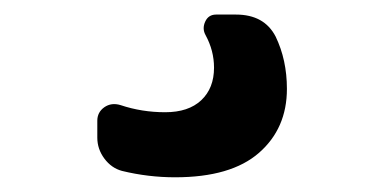

<svg xmlns="http://www.w3.org/2000/svg" viewBox="-20 -25 540 265"><path d="M148.4 210.9Q133.8 207 124 193.8Q114.3 180.7 114.3 165V141.6Q114.3 129.9 124 123Q133.8 116.2 146.5 120.1Q175.8 129.9 208 129.9Q240.2 129.9 257.8 113.3Q275.4 96.7 275.4 68.4Q275.4 44.9 263.7 23.4Q258.8 14.6 263.2 4.9Q267.6 -4.9 278.3 -4.9H305.7Q344.7 -4.9 360.4 25.4Q376 57.6 376 97.7Q376 152.3 337.4 186Q298.8 219.7 221.7 219.7Q184.6 219.7 148.4 210.9Z"/></svg>

Font: Rounded-L Mgen+ 1m medium
Style: Regular
Weight: 500
Designer: [Source Han Sans]
Ryoko NISHIZUKA  (kana & ideographs); Paul D. Hunt (Latin, Greek & Cyrillic); Wenlong ZHANG  (bopomofo
Version: Version 1.059.20150602